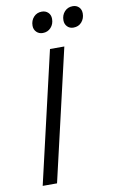

<svg xmlns="http://www.w3.org/2000/svg" viewBox="-94 -899 572 949"><g transform="rotate(-10 192.0 -424.5)"><path d="M327 -744Q308 -744 296 -756.5Q284 -769 284 -788Q284 -814 300 -831.5Q316 -849 341 -849Q360 -849 372 -837Q384 -825 384 -805Q384 -780 368.5 -762Q353 -744 327 -744ZM173 -744Q154 -744 141.5 -756.5Q129 -769 129 -788Q129 -814 145 -831.5Q161 -849 186 -849Q205 -849 217.5 -837Q230 -825 230 -805Q230 -779 214 -761.5Q198 -744 173 -744ZM266 -660 113 0H41L194 -660Z"/></g></svg>

Font: Kantumruy Pro
Style: Italic
Weight: 400
Italic angle: -13°
Designer: Sovichet Tep
Foundry: Sovichet Tep
Version: Version 1.002